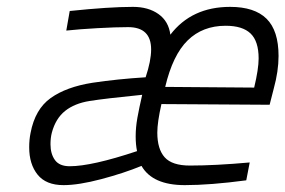

<svg xmlns="http://www.w3.org/2000/svg" viewBox="-20 -529 831 559"><path d="M65 -100Q65 -123 69 -142Q82 -211 127.5 -243.5Q173 -276 249 -288Q323 -299 404 -304Q420 -352 420 -385Q420 -450 353 -450Q317 -450 263.5 -447Q210 -444 173 -440L183 -497Q298 -509 367 -509Q412 -509 441.5 -488Q471 -467 476 -428Q538 -509 650 -509Q721 -509 756 -474.5Q791 -440 791 -366Q791 -322 777 -271L765 -224L450 -226Q438 -173 438 -143Q438 -95 459.5 -71Q481 -47 533 -47Q606 -47 707 -56L697 -4Q592 10 518 10Q424 10 392 -46Q341 -25 275 -7.5Q209 10 165 10Q114 10 89.5 -20.5Q65 -51 65 -100ZM733 -359Q733 -409 709.5 -431.5Q686 -454 637 -454Q570 -454 526.5 -411.5Q483 -369 461 -276L720 -274Q733 -328 733 -359ZM379 -89Q375 -108 375 -132Q375 -158 380 -186Q385 -214 394 -253Q284 -242 241 -235Q197 -228 169.5 -206Q142 -184 131 -143Q127 -128 127 -109Q127 -81 140 -63Q153 -45 183 -45Q247 -45 379 -89Z"/></svg>

Font: Cairo Light
Style: Italic
Weight: 300
Italic angle: -13°
Designer: Mohamed Gaber, Accademia di Belle Arti di Urbino and others
Foundry: Kief Type Foundry, Accademia di Belle Arti di Urbino and others
Version: Version 3.011